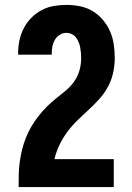

<svg xmlns="http://www.w3.org/2000/svg" viewBox="-20 -763 540 783"><path d="M56 0V-1Q56 -26 56.5 -51.5Q57 -77 60.5 -102.5Q64 -128 70 -152.5Q76 -177 85.5 -201Q95 -225 108 -247Q121 -269 136.5 -289Q152 -309 170 -327Q188 -345 208 -361Q228 -377 247.5 -393Q267 -409 282 -430Q297 -451 304 -475.5Q311 -500 311 -526Q311 -537 310 -548Q309 -559 307 -570Q305 -581 300.5 -591.5Q296 -602 289.5 -610.5Q283 -619 272.5 -624Q262 -629 251 -629Q236 -629 223.5 -621Q211 -613 203.5 -600Q196 -587 193.5 -572.5Q191 -558 191 -543V-540H54V-547Q54 -573 59.5 -599Q65 -625 77 -648Q89 -671 107.5 -690Q126 -709 149.5 -721.5Q173 -734 199 -738.5Q225 -743 251 -743Q279 -743 306.5 -737.5Q334 -732 358 -717.5Q382 -703 400 -681.5Q418 -660 429 -634.5Q440 -609 444 -581.5Q448 -554 448 -526Q448 -495 441 -464.5Q434 -434 419 -407Q404 -380 383 -357Q362 -334 339.5 -313.5Q317 -293 295 -271.5Q273 -250 254.5 -225Q236 -200 222.5 -172Q209 -144 202 -114H444V0Z"/></svg>

Font: Iosevka Term Curly Heavy
Style: Regular
Weight: 900
Designer: Belleve Invis
Foundry: Belleve Invis
Version: Version 32.3.0